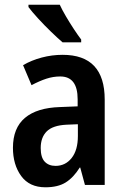

<svg xmlns="http://www.w3.org/2000/svg" viewBox="-20 -786 531 816"><path d="M246 -553Q425 -553 425 -363V0H341L321 -74H319Q292 -31 259 -10.5Q226 10 173 10Q105 10 70 -38Q35 -86 35 -158Q35 -242 86 -285Q137 -328 235 -331L310 -334V-364Q310 -461 236 -461Q206 -461 177 -451.5Q148 -442 114 -424L78 -509Q114 -530 157.5 -541.5Q201 -553 246 -553ZM262 -256Q204 -253 178.5 -227.5Q153 -202 153 -157Q153 -117 170 -99Q187 -81 216 -81Q258 -81 284.5 -114.5Q311 -148 311 -208V-258ZM234 -766Q244 -744 260.5 -716Q277 -688 294.5 -661.5Q312 -635 325 -618V-606H246Q226 -623 197 -651Q168 -679 141.5 -708Q115 -737 101 -756V-766Z"/></svg>

Font: Noto Sans Kannada Condensed SemiBold
Style: Regular
Weight: 600
Width: 3
Designer: Jelle Bosma - Monotype Design Team
Foundry: Monotype Imaging Inc.
Version: Version 2.005; ttfautohint (v1.8.4.7-5d5b)